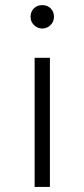

<svg xmlns="http://www.w3.org/2000/svg" viewBox="-20 -532 331 754"><path d="M146 -420Q127 -420 113 -434Q100 -447 100 -466Q100 -486 113 -499Q126 -512 146 -512Q166 -512 179 -499Q192 -486 192 -466Q192 -447 179 -434Q165 -420 146 -420ZM116 202V-305H176V202Z"/></svg>

Font: Unageo
Style: Light
Weight: 300
Designer: Richard Sepsi
Foundry: Richard Sepsi
Version: Version 2.000